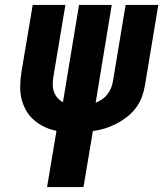

<svg xmlns="http://www.w3.org/2000/svg" viewBox="-20 -755 659 775"><path d="M170 0 208 -227Q182 -232 159 -243Q136 -254 117 -270.5Q98 -287 85.5 -309Q73 -331 67 -355.5Q61 -380 61.5 -407Q62 -434 66 -461L112 -735H244L195 -443Q193 -428 193 -413Q193 -398 198 -384Q203 -370 212.5 -359.5Q222 -349 234 -342L299 -735H431L366 -340Q380 -346 392.5 -354.5Q405 -363 414 -375Q423 -387 428.5 -400.5Q434 -414 436 -428L487 -735H619L565 -410Q561 -386 552.5 -363Q544 -340 528.5 -319.5Q513 -299 492.5 -283Q472 -267 449.5 -255.5Q427 -244 403 -236.5Q379 -229 355 -226L317 0Z"/></svg>

Font: Iosevka Curly HvExObl
Style: Regular
Weight: 900
Width: 7
Italic angle: -9°
Monospace: yes
Designer: Belleve Invis
Foundry: Belleve Invis
Version: Version 11.1.0; ttfautohint (v1.8.3)